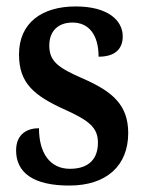

<svg xmlns="http://www.w3.org/2000/svg" viewBox="-20 -566 449 596"><path d="M195 10C311 10 378 -52 378 -153C378 -241 328 -282 240 -321C159 -356 133 -376 133 -425C133 -469 160 -496 205 -496C255 -496 286 -459 286 -390C337 -390 361 -414 361 -453C361 -502 316 -546 215 -546C110 -546 39 -495 39 -397C39 -308 85 -269 183 -225C258 -191 284 -169 284 -123C284 -74 257 -42 197 -42C135 -42 101 -91 101 -168C67 -168 30 -152 30 -99C30 -31 82 10 195 10Z"/></svg>

Font: Noto Serif Condensed Semi
Style: Regular
Weight: 600
Width: 3
Designer: Monotype Design Team
Foundry: Monotype Imaging Inc.
Version: Version 1.002